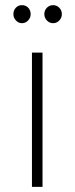

<svg xmlns="http://www.w3.org/2000/svg" viewBox="-20 -725 290 745"><path d="M104 -521H145V0H104ZM99 -670Q99 -656 89 -645.5Q79 -635 65 -635Q52 -635 42 -645.5Q32 -656 32 -670Q32 -685 41.5 -695Q51 -705 65 -705Q80 -705 89.5 -695Q99 -685 99 -670ZM220 -670Q220 -656 210 -645.5Q200 -635 186 -635Q172 -635 162 -645.5Q152 -656 152 -670Q152 -685 162 -695Q172 -705 186 -705Q200 -705 210 -695Q220 -685 220 -670Z"/></svg>

Font: Montserrat arm2 ExtraLight
Style: Regular
Weight: 275
Designer: Julieta Ulanovsky
Foundry: Julieta Ulanovsky
Version: Version 6.000